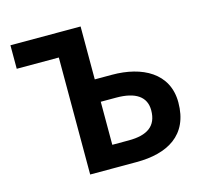

<svg xmlns="http://www.w3.org/2000/svg" viewBox="-106 -860 1038 978"><g transform="rotate(-15 412.5 -370.5)"><path d="M252 0H497C659 0 781 -65 781 -239C781 -394 649 -462 491 -462H400V-741H30V-617H252ZM400 -117V-344H481C584 -344 637 -307 637 -236C637 -152 584 -117 487 -117Z"/></g></svg>

Font: Source Han Sans JP
Style: Bold
Weight: 700
Designer: Ryoko NISHIZUKA 西塚涼子 (kana, bopomofo & ideographs); Paul D. Hunt (Latin, Greek & Cyrillic); Sandoll Communications 산돌커뮤니
Foundry: Adobe
Version: Version 2.002;hotconv 1.0.116;makeotfexe 2.5.65601